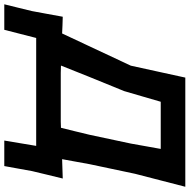

<svg xmlns="http://www.w3.org/2000/svg" viewBox="-90 -739 906 918"><g transform="rotate(90 363.0 -280.0)"><path d="M-75.5 152.5Q-67.5 120 -59.2 86.5Q-51 53 -43 20Q-36.5 -15.5 -29.5 -53Q-22.5 -90.5 -16 -127Q4 -126.5 24 -125.8Q44 -125 64 -124Q85 -169.5 123.5 -250.8Q162 -332 218 -452.5Q233 -521 247.5 -587.2Q262 -653.5 275 -713H797Q782 -655 767.5 -598.8Q753 -542.5 735 -473L689 -255.5Q682.5 -219 676.5 -186.8Q670.5 -154.5 665 -124Q710 -125.5 757.5 -127Q748.5 -90.5 739.5 -53Q730.5 -15.5 722 20Q716 53 710 86.5Q704 120 698 152.5H576L601.5 0H85.5L46.5 152.5ZM252 -117.5H485Q500 -118 515 -118.5Q523 -150.5 531.2 -184Q539.5 -217.5 548.5 -255.5L590.5 -453Q597.5 -492.5 603.8 -527.5Q610 -562.5 616 -595.5H390.5Q378 -551.5 365 -507.8Q352 -464 339.5 -420.5Q299.5 -323.5 269.5 -248.8Q239.5 -174 217.5 -118.5Q235 -118 252 -117.5Z"/></g></svg>

Font: Commissioner Loud SemiBold
Style: Italic
Weight: 600
Italic angle: -12°
Designer: Kostas Bartsokas
Foundry: Kostas Bartsokas
Version: Version 1.000; ttfautohint (v1.8.3)